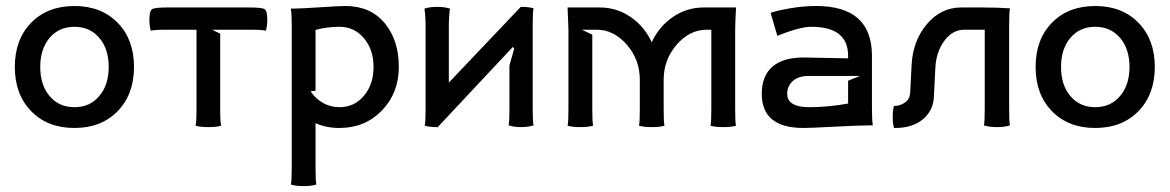

<svg xmlns="http://www.w3.org/2000/svg" viewBox="-20 -425 3929 645"><path d="M115.2 -200.2Q115.2 -139.2 146.7 -102.1Q178.2 -64.9 230 -64.9Q281.7 -64.9 313.5 -102.3Q345.2 -139.6 345.2 -200.2Q345.2 -260.7 313.5 -297.9Q281.7 -335 230 -335Q178.2 -335 146.7 -297.9Q115.2 -260.7 115.2 -200.2ZM84.7 -51.5Q29.8 -107.9 29.8 -200.2Q29.8 -292.5 84.7 -348.6Q139.6 -404.8 230 -404.8Q320.3 -404.8 375.2 -348.6Q430.2 -292.5 430.2 -200.2Q430.2 -107.9 375.2 -51.5Q320.3 4.9 230 4.9Q139.6 4.9 84.7 -51.5Z M640.1 -58.1V-325.2H542Q497.1 -325.2 486.8 -321.8Q481.9 -336.4 481.9 -358.9Q481.9 -388.7 491.2 -394.3Q500.5 -399.9 542 -399.9H817.9Q859.4 -399.9 868.7 -394.3Q877.9 -388.7 877.9 -358.9Q877.9 -336.4 873 -321.8Q862.8 -325.2 817.9 -325.2H692.9Q697.8 -322.8 706.3 -318.4Q714.8 -314 719.7 -312V-58.1Q719.7 -13.2 723.1 -2.9Q708.5 2 680.2 2Q651.4 2 636.7 -2.9Q640.1 -13.2 640.1 -58.1Z M960 -341.8Q960 -376.5 957 -396H963.4Q995.1 -396.5 1056.6 -400.6Q1118.2 -404.8 1140.1 -404.8Q1224.6 -404.8 1272.2 -347.4Q1319.8 -290 1319.8 -200.2Q1319.8 -112.8 1263.2 -54Q1206.5 4.9 1120.1 4.9Q1075.7 4.9 1040 -11.2V140.1Q1040 186 1043 194.8Q1026.9 200.2 1000 200.2Q973.1 200.2 957 194.8Q960 186 960 140.1ZM1040 -120.1 1023.4 -118.2Q1040 -93.3 1065.2 -79.1Q1090.3 -64.9 1120.1 -64.9Q1170.4 -64.9 1202.6 -103.3Q1234.9 -141.6 1234.9 -200.2Q1234.9 -258.3 1202.6 -296.6Q1170.4 -335 1120.1 -335Q1080.1 -335 1040 -324.7Z M1409.7 -58.1V-341.8Q1409.7 -355.5 1408.2 -374.5Q1406.7 -393.6 1405.8 -396Q1423.3 -401.9 1448.7 -401.9Q1474.1 -401.9 1491.7 -396Q1490.7 -393.6 1489.3 -374.5Q1487.8 -355.5 1487.8 -341.8V-147.5L1729.5 -401.9Q1757.8 -401.9 1772.5 -397Q1769.5 -388.2 1769.5 -341.8V-58.1Q1769.5 -12.7 1772.5 -3.9Q1754.9 2 1730.5 2Q1706.1 2 1688.5 -3.9Q1691.4 -12.7 1691.4 -58.1V-205.1L1707.5 -262.7L1702.6 -267.1L1448.7 3.9V2Q1421.4 2 1406.7 -2.9Q1409.7 -11.7 1409.7 -58.1Z M1889.6 -58.1V-325.2L1886.7 -399.9H1994.6Q2052.2 -399.9 2098.6 -367.9Q2145 -335.9 2169.4 -283.2Q2193.8 -335.9 2240.5 -367.9Q2287.1 -399.9 2344.7 -399.9H2452.6Q2449.7 -345.2 2449.7 -325.2V-58.1Q2449.7 -11.7 2452.6 -2.9Q2438 2 2409.7 2Q2381.3 2 2366.7 -2.9Q2369.6 -11.7 2369.6 -58.1V-325.2H2354.5Q2296.9 -325.2 2253.2 -274.9Q2209.5 -224.6 2209.5 -157.2V-58.1Q2209.5 -11.7 2212.4 -2.9Q2197.8 2 2169.4 2Q2141.1 2 2126.5 -2.9Q2129.4 -11.7 2129.4 -58.1V-157.2Q2129.4 -224.6 2085.7 -274.9Q2042 -325.2 1984.4 -325.2H1934.6L1969.7 -308.6V-58.1Q1969.7 -11.7 1972.7 -2.9Q1958 2 1929.7 2Q1901.4 2 1886.7 -2.9Q1889.6 -11.7 1889.6 -58.1Z M2539.1 -109.9Q2539.1 -170.4 2575 -201.2Q2610.8 -231.9 2679.2 -231.9L2829.1 -229V-237.8Q2829.1 -335 2705.1 -335Q2667 -335 2591.3 -304.7L2568.8 -381.8Q2585 -388.2 2630.6 -396.5Q2676.3 -404.8 2722.2 -404.8Q2907.7 -404.8 2909.2 -240.2V-58.1Q2909.2 -23.4 2912.1 -3.9H2905.3Q2870.6 -3.9 2785.4 0.5Q2700.2 4.9 2679.2 4.9Q2539.1 4.9 2539.1 -109.9ZM2624.5 -109.9Q2624.5 -64.9 2699.2 -64.9Q2760.7 -64.9 2829.1 -77.1V-153.8L2869.1 -169.9H2697.3Q2662.1 -169.9 2643.3 -152.8Q2624.5 -135.7 2624.5 -109.9Z M2979 -32.2Q2979 -56.6 2983.4 -69.8Q2984.4 -69.3 2987.8 -69.3Q3002.9 -69.3 3019.5 -80.1Q3036.1 -90.8 3037.6 -113.8L3042.5 -208Q3046.9 -288.6 3094 -344.2Q3141.1 -399.9 3209 -399.9H3278.3Q3330.6 -399.9 3373 -397Q3370.1 -388.2 3370.1 -341.8V-58.1Q3370.1 -12.7 3373 -3.9Q3355.5 2 3329.1 2Q3302.7 2 3285.2 -3.9Q3288.1 -12.7 3288.1 -58.1V-325.2H3219.2Q3179.7 -325.2 3152.1 -287.6Q3124.5 -250 3122.1 -195.8L3117.2 -98.1Q3114.7 -52.7 3079.8 -23.9Q3044.9 4.9 2987.3 4.9H2983.4Q2979 -8.3 2979 -32.2Z M3544.4 -200.2Q3544.4 -139.2 3575.9 -102.1Q3607.4 -64.9 3659.2 -64.9Q3710.9 -64.9 3742.7 -102.3Q3774.4 -139.6 3774.4 -200.2Q3774.4 -260.7 3742.7 -297.9Q3710.9 -335 3659.2 -335Q3607.4 -335 3575.9 -297.9Q3544.4 -260.7 3544.4 -200.2ZM3513.9 -51.5Q3459 -107.9 3459 -200.2Q3459 -292.5 3513.9 -348.6Q3568.8 -404.8 3659.2 -404.8Q3749.5 -404.8 3804.4 -348.6Q3859.4 -292.5 3859.4 -200.2Q3859.4 -107.9 3804.4 -51.5Q3749.5 4.9 3659.2 4.9Q3568.8 4.9 3513.9 -51.5Z"/></svg>

Font: Nikodecs
Style: Medium
Weight: 500
Version: Version 0.29